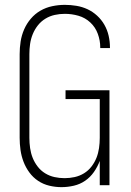

<svg xmlns="http://www.w3.org/2000/svg" viewBox="-20 -763 540 791"><path d="M233 8Q208 8 183 2Q158 -4 137 -18Q116 -32 101 -52.5Q86 -73 77 -96.5Q68 -120 64.5 -145Q61 -170 61 -195V-540Q61 -566 65 -592Q69 -618 79.5 -642Q90 -666 107 -686Q124 -706 146.5 -719Q169 -732 195 -737.5Q221 -743 247 -743Q271 -743 295 -739Q319 -735 340.5 -725Q362 -715 380 -698.5Q398 -682 410 -661Q422 -640 427.5 -616Q433 -592 433 -568V-565H393V-568Q393 -596 383 -623.5Q373 -651 352 -670.5Q331 -690 303.5 -698Q276 -706 247 -706Q226 -706 205.5 -701.5Q185 -697 167 -686Q149 -675 136 -658.5Q123 -642 115 -622.5Q107 -603 104 -582Q101 -561 101 -540V-195Q101 -174 104 -153Q107 -132 114.5 -113Q122 -94 135 -77Q148 -60 166 -49Q184 -38 204.5 -33.5Q225 -29 246 -29Q267 -29 287.5 -33.5Q308 -38 326 -49Q344 -60 357 -77Q370 -94 377.5 -113Q385 -132 388 -153Q391 -174 391 -195V-355H250V-391H431V0H391V-100Q382 -76 367 -54.5Q352 -33 331 -18.5Q310 -4 284.5 2Q259 8 233 8Z"/></svg>

Font: Iosevka Extralight
Style: Regular
Weight: 200
Monospace: yes
Designer: Belleve Invis
Foundry: Belleve Invis
Version: Version 32.0.1; ttfautohint (v1.8.4)